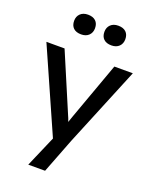

<svg xmlns="http://www.w3.org/2000/svg" viewBox="-179 -867 940 1192"><g transform="rotate(20 290.5 -271.0)"><path d="M160 230 266 -15 267 67 5 -525H125L289 -139Q294 -129 301 -108.5Q308 -88 313 -68L287 -62Q295 -83 302.5 -104Q310 -125 317 -146L454 -525H576L360 0L271 230ZM322 -707Q322 -736 340.5 -754Q359 -772 391 -772Q424 -772 442 -755Q460 -738 460 -707Q460 -678 441.5 -660Q423 -642 391 -642Q358 -642 340 -659Q322 -676 322 -707ZM122 -707Q122 -736 140.5 -754Q159 -772 191 -772Q224 -772 242 -755Q260 -738 260 -707Q260 -678 241.5 -660Q223 -642 191 -642Q158 -642 140 -659Q122 -676 122 -707Z"/></g></svg>

Font: Our Lexend
Style: Regular
Weight: 400
Designer: Bonnie Shaver-Troup, Thomas Jockin
Foundry: Lexend
Version: Version 1.007